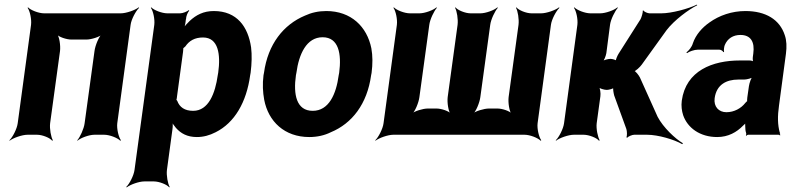

<svg xmlns="http://www.w3.org/2000/svg" viewBox="-20 -586 3442 835"><path d="M490 -50 548 -478C551 -502 571 -539 585 -552L583 -554C568 -542 529 -528 505 -528H172C148 -528 113 -542 102 -554L100 -552C110 -539 118 -502 115 -478L57 -50C54 -26 35 11 21 24L22 26C37 14 76 0 100 0H141C165 0 198 14 207 26L210 24C202 11 195 -26 198 -50L241 -364C244 -388 238 -428 227 -440L225 -438C235 -425 270 -414 290 -414H356C376 -414 413 -425 427 -438L425 -440C410 -428 394 -388 391 -364L348 -50C345 -26 328 11 316 24L317 26C330 14 367 0 391 0H433C457 0 492 14 503 26L506 24C496 11 487 -26 490 -50Z M788 -500 789 -503C789 -514 796 -533 803 -539L801 -542C794 -536 775 -528 763 -528H708C684 -528 649 -542 638 -554L636 -552C646 -539 654 -502 651 -478L565 153C562 177 543 214 529 227L531 229C546 217 584 203 608 203H649C673 203 707 217 716 229L718 227C710 214 703 177 706 153L730 -24C732 -37 732 -54 728 -62L725 -60C728 -52 738 -38 745 -30C766 -6 794 10 836 10C864 10 891 3 918 -11C1000 -52 1052 -141 1068 -259L1070 -270C1075 -310 1076 -347 1072 -380C1059 -469 1011 -538 910 -538C865 -538 833 -521 805 -495C796 -486 780 -470 776 -461L779 -460C784 -469 787 -487 788 -500ZM820 -104C783 -104 761 -120 751 -147C750 -149 745 -155 744 -154L747 -151C748 -152 750 -165 750 -168L776 -360C776 -363 778 -377 777 -378L774 -375C775 -374 784 -382 786 -384C803 -409 827 -423 863 -423C930 -423 940 -349 929 -270L927 -259C916 -180 887 -104 820 -104Z M1128 -269 1126 -259C1121 -220 1123 -185 1129 -152C1147 -58 1217 10 1325 10C1359 10 1391 3 1419 -11C1511 -49 1577 -134 1594 -259L1596 -269C1601 -308 1601 -343 1595 -376C1576 -470 1507 -538 1399 -538C1365 -538 1334 -531 1306 -518C1213 -479 1145 -394 1128 -269ZM1455 -269 1453 -259C1442 -176 1410 -104 1340 -104C1269 -104 1255 -175 1267 -259L1269 -269C1280 -351 1313 -424 1383 -424C1453 -424 1466 -352 1455 -269Z M1804 -528H1763C1739 -528 1704 -542 1693 -554L1691 -552C1701 -539 1709 -502 1706 -478L1648 -50C1645 -26 1626 11 1612 24L1613 26C1628 14 1667 0 1691 0H2261C2285 0 2320 14 2331 26L2334 24C2324 11 2315 -26 2318 -50L2376 -478C2379 -502 2399 -539 2413 -552L2411 -554C2396 -542 2357 -528 2333 -528H2292C2268 -528 2235 -542 2226 -554L2224 -552C2232 -539 2238 -502 2235 -478L2192 -164C2189 -140 2195 -100 2206 -88L2208 -90C2198 -103 2164 -114 2144 -114H2106C2086 -114 2047 -103 2033 -90L2035 -88C2050 -100 2066 -140 2069 -164L2112 -478C2115 -502 2133 -539 2145 -552L2143 -554C2130 -542 2093 -528 2069 -528H2027C2003 -528 1970 -542 1961 -554L1959 -552C1967 -539 1973 -502 1970 -478L1927 -164C1924 -140 1930 -100 1941 -88L1943 -90C1933 -103 1899 -114 1879 -114H1840C1820 -114 1782 -103 1768 -90L1770 -88C1785 -100 1801 -140 1804 -164L1847 -478C1850 -502 1868 -539 1880 -552L1878 -554C1865 -542 1828 -528 1804 -528Z M2651 -171 2704 -25C2707 -16 2708 5 2704 11L2708 13C2712 7 2730 0 2738 0H2794C2842 0 2913 21 2947 41L2950 37C2917 18 2864 -32 2840 -78L2763 -249C2758 -259 2743 -279 2735 -279V-275C2743 -275 2764 -295 2771 -305L2879 -455C2912 -498 2975 -545 3012 -563L3011 -566C2974 -548 2901 -528 2856 -528H2805C2797 -528 2780 -535 2778 -541L2775 -539C2777 -533 2770 -511 2766 -503L2670 -352C2665 -344 2656 -324 2658 -318L2662 -320C2660 -326 2642 -330 2635 -330C2625 -330 2605 -325 2598 -319L2600 -316C2607 -322 2615 -343 2617 -355L2633 -478C2636 -502 2655 -539 2667 -552L2665 -554C2652 -542 2614 -528 2590 -528H2548C2524 -528 2489 -542 2478 -554L2476 -552C2486 -539 2494 -502 2491 -478L2433 -50C2430 -26 2411 11 2397 24L2398 26C2413 14 2452 0 2476 0H2518C2542 0 2576 14 2585 26L2588 24C2580 11 2572 -26 2575 -50L2591 -167C2593 -180 2590 -203 2584 -210L2581 -208C2587 -201 2608 -195 2619 -195C2627 -195 2648 -200 2652 -206L2648 -208C2644 -202 2649 -179 2651 -171Z M3368 -128 3398 -352C3402 -383 3401 -410 3393 -433C3371 -501 3310 -538 3222 -538C3163 -538 3108 -519 3065 -488C3035 -467 3006 -436 2993 -397C2989 -382 2975 -365 2965 -358L2968 -355C2977 -362 3000 -370 3015 -370H3108C3116 -370 3124 -364 3126 -359L3129 -361C3127 -366 3129 -383 3132 -390C3144 -419 3169 -434 3200 -434C3245 -434 3263 -404 3256 -353L3254 -338C3253 -331 3254 -318 3257 -314L3259 -317C3256 -321 3245 -323 3239 -323H3198C3079 -323 2963 -279 2945 -148C2942 -125 2945 -104 2951 -85C2970 -30 3024 10 3099 10C3147 10 3184 -11 3212 -40C3217 -44 3223 -50 3225 -54L3222 -55C3220 -51 3221 -43 3221 -37C3221 -26 3222 -16 3225 -7C3226 -5 3225 1 3224 3L3225 5C3226 3 3231 0 3234 0H3366C3368 0 3371 2 3372 3L3374 1C3373 0 3371 -2 3371 -4C3371 -5 3373 -7 3373 -7L3371 -10C3362 -43 3361 -80 3368 -128ZM3088 -159C3096 -218 3139 -240 3191 -240H3216C3228 -240 3251 -246 3259 -253L3255 -256C3247 -249 3239 -225 3237 -211L3230 -162C3230 -159 3228 -145 3230 -143L3232 -146C3230 -148 3223 -141 3221 -138C3203 -115 3173 -98 3139 -98C3106 -98 3083 -122 3088 -159Z"/></svg>

Font: Asimov
Style: EdgeNarIt
Weight: 500
Designer: Google
Version: Version 2.000980: 2014